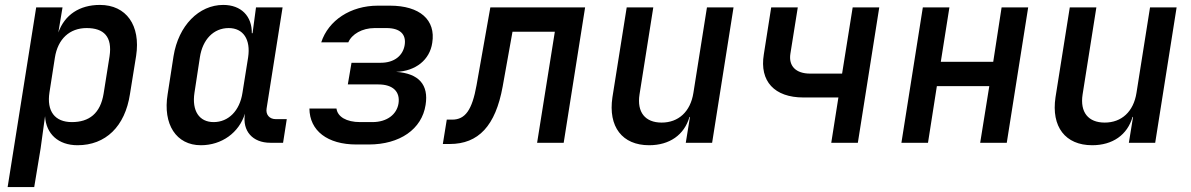

<svg xmlns="http://www.w3.org/2000/svg" viewBox="-20 -580 4840 780"><path d="M11 180H119L145 23L163 -108C167 -36 217 10 295 10C409 10 488 -66 508 -198L533 -353C552 -477 493 -560 386 -560C303 -560 243 -520 217 -448L234 -550H127ZM272 -84C203 -84 169 -128 181 -205L203 -346C215 -422 263 -466 332 -466C402 -466 437 -431 425 -351L401 -200C388 -119 342 -84 272 -84Z M796 10C881 10 951 -41 975 -118V-117C964 -48 1006 0 1078 0H1130L1145 -96H1100C1075 -96 1059 -114 1063 -139L1128 -550H1020L1006 -445H1003C1004 -514 960 -560 887 -560C788 -560 705 -476 685 -352L661 -197C641 -75 696 10 796 10ZM848 -84C789 -84 759 -130 770 -203L792 -347C803 -420 848 -466 909 -466C968 -466 999 -420 988 -347L965 -203C954 -130 908 -84 848 -84Z M1428 7H1478C1604 7 1694 -55 1709 -154C1722 -235 1682 -282 1589 -288C1669 -291 1726 -337 1736 -406C1751 -499 1686 -557 1564 -557H1515C1404 -557 1314 -497 1285 -408H1395C1409 -441 1451 -466 1502 -466H1550C1605 -466 1631 -441 1624 -397C1617 -354 1582 -325 1527 -325H1408L1393 -237H1517C1577 -237 1606 -207 1599 -160C1592 -115 1552 -84 1493 -84H1443C1387 -84 1351 -106 1347 -139H1237C1238 -49 1310 7 1428 7Z M1779 5H1807C1924 5 1993 -69 2022 -228L2062 -451H2234L2162 0H2270L2357 -550H1972L1916 -234C1898 -133 1870 -94 1817 -94H1795Z M2617 10C2700 10 2760 -32 2781 -105H2783L2766 0H2873L2960 -550H2852L2797 -203C2785 -126 2736 -82 2668 -82C2601 -82 2567 -124 2578 -196L2634 -550H2526L2468 -185C2450 -65 2508 10 2617 10Z M3357 0H3465L3552 -550H3444L3401 -281H3271C3213 -281 3183 -312 3191 -362L3221 -550H3113L3083 -359C3065 -250 3126 -184 3244 -184H3386Z M3642 0H3750L3786 -230H3999L3962 0H4070L4157 -550H4049L4015 -329H3802L3837 -550H3729Z M4417 10C4500 10 4560 -32 4581 -105H4583L4566 0H4673L4760 -550H4652L4597 -203C4585 -126 4536 -82 4468 -82C4401 -82 4367 -124 4378 -196L4434 -550H4326L4268 -185C4250 -65 4308 10 4417 10Z"/></svg>

Font: JetBrains Mono SemiBold
Style: Italic
Weight: 472
Italic angle: -9°
Monospace: yes
Designer: Philipp Nurullin, Konstantin Bulenkov
Foundry: JetBrains
Version: Version 2.305